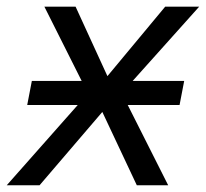

<svg xmlns="http://www.w3.org/2000/svg" viewBox="-60 -548 609 568"><path d="M344.7 0 242.7 -216.8 57.1 0H-40L169.9 -237.3H20.5L34.2 -308.6H181.6L71.3 -528.3H163.6L257.8 -322.8L428.7 -528.3H529.3L332.5 -308.6H484.9L471.2 -237.3H317.9L437.5 0Z"/></svg>

Font: Liberation Sans
Style: Italic
Weight: 400
Italic angle: -12°
Designer: Steve Matteson
Foundry: Ascender Corporation
Version: Version 2.1.5